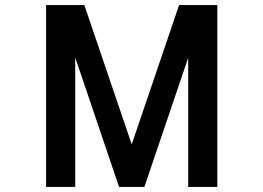

<svg xmlns="http://www.w3.org/2000/svg" viewBox="-20 -696 1040 758"><path d="M838 42H723V-468L550 42H450L277 -469V42H162V-676H313L500 -126L687 -676H838Z"/></svg>

Font: NanumGothicCoding
Style: Bold
Weight: 700
Monospace: yes
Designer: Kwon Bruce; Nicolas Noh; Sung-woo Choi; Go-un Cha; Soo-hyun Park;
Foundry: NHN Corporation
Version: Version 2.000;PS 1;hotconv 1.0.49;makeotf.lib2.0.14853